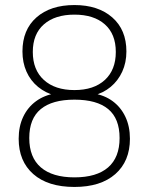

<svg xmlns="http://www.w3.org/2000/svg" viewBox="-20 -733 589 761"><path d="M275 8Q170 8 112 -43Q54 -94 54 -183Q54 -232 72 -270Q90 -308 123 -332Q156 -356 200 -363V-354Q161 -364 131 -388.5Q101 -413 85 -449Q69 -485 69 -529Q69 -615 124.5 -664Q180 -713 275 -713Q369 -713 425 -664Q481 -615 481 -529Q481 -485 464.5 -449Q448 -413 418.5 -388.5Q389 -364 349 -354V-363Q394 -356 426.5 -332Q459 -308 477 -270Q495 -232 495 -183Q495 -94 437 -43Q379 8 275 8ZM275 -30Q363 -30 408.5 -69.5Q454 -109 454 -186Q454 -263 409 -300.5Q364 -338 275 -338Q187 -338 141.5 -300.5Q96 -263 96 -186Q96 -109 142 -69.5Q188 -30 275 -30ZM275 -376Q352 -376 395.5 -416Q439 -456 439 -527Q439 -598 395.5 -636.5Q352 -675 275 -675Q198 -675 154 -636.5Q110 -598 110 -527Q110 -456 154 -416Q198 -376 275 -376Z"/></svg>

Font: Nunito Sans 12pt ExtraLight SemiCondensed
Style: Regular
Weight: 200
Width: 4
Version: Version 3.101;gftools[0.9.27]